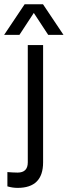

<svg xmlns="http://www.w3.org/2000/svg" viewBox="-72 -704 324 919"><path d="M134.3 73.2Q134.3 195.3 12.2 195.3Q-12.2 195.3 -36.6 188V119.6Q-24.4 120.6 -12.2 121.3Q0 122.1 12.2 122.1Q61 122.1 61 73.2V-488.3H134.3ZM-52.2 -537.1 45.9 -683.6H133.8L231.9 -537.1H158.7L89.8 -642.1L21 -537.1Z"/></svg>

Font: Sanitrixie
Style: Regular
Weight: 400
Designer: Jayvee D. Enaguas (Grand Chaos)
Version: Version 1.1 - 6/9/2013